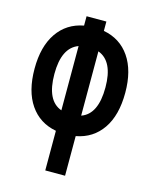

<svg xmlns="http://www.w3.org/2000/svg" viewBox="-107 -582 665 841"><g transform="rotate(15 225.0 -161.5)"><path d="M270 188H180.2V8.3Q104 -5.9 61.8 -67.4Q19.5 -128.9 19.5 -231Q19.5 -331.5 61.8 -393.1Q104 -454.6 180.2 -468.8V-511.2H270V-468.8Q346.2 -454.6 388.4 -393.1Q430.7 -331.5 430.7 -231Q430.7 -128.9 388.4 -67.4Q346.2 -5.9 270 8.3ZM270 -376V-84.5Q340.8 -109.4 340.8 -231Q340.8 -350.1 270 -376ZM180.2 -84.5V-376Q109.4 -350.1 109.4 -231Q109.4 -109.4 180.2 -84.5Z"/></g></svg>

Font: Anka/Coder Narrow
Style: Bold
Weight: 700
Width: 3
Monospace: yes
Version: Version 001.100